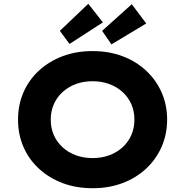

<svg xmlns="http://www.w3.org/2000/svg" viewBox="-20 -986 980 1016"><path d="M470.5 10Q383.3 10 311.6 -17Q239.9 -44 186.3 -93.3Q132.7 -142.6 104.1 -208.6Q75.4 -274.7 75.4 -352.9Q75.4 -431 104.1 -497.1Q132.7 -563.2 186.3 -612.5Q239.9 -661.7 311.6 -688.7Q383.3 -715.7 469.9 -715.7Q556.1 -715.7 628 -688.7Q700 -661.7 753.1 -612.2Q806.2 -562.7 835.3 -496.7Q864.4 -430.6 864.4 -353.4Q864.4 -275.7 835.3 -209.4Q806.2 -143 753.1 -93.5Q700 -44 628 -17Q556.1 10 470.5 10ZM469.9 -149.5Q518.2 -149.5 558.6 -164.5Q599.1 -179.5 629.1 -207.1Q659.2 -234.7 675.2 -271.8Q691.3 -308.8 691.3 -352.9Q691.3 -397 675.2 -434Q659.2 -471 629.1 -498.6Q599.1 -526.2 558.6 -541.2Q518.2 -556.2 469.9 -556.2Q421.7 -556.2 381.2 -541.2Q340.8 -526.2 310.5 -498.3Q280.2 -470.4 264.4 -433.4Q248.6 -396.4 248.6 -352.9Q248.6 -308.8 264.4 -272Q280.2 -235.3 310.5 -207.4Q340.8 -179.5 381.2 -164.5Q421.7 -149.5 469.9 -149.5ZM347.9 -753.4 296.7 -822.7 447.2 -966 524.4 -867.6ZM569.8 -751.1 520.4 -822.7 677.2 -963.7 753.8 -861.9Z"/></svg>

Font: Lexend Exa
Style: Regular
Weight: 400
Designer: Bonnie Shaver-Troup, Thomas Jockin
Foundry: Lexend
Version: Version 1.007